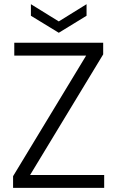

<svg xmlns="http://www.w3.org/2000/svg" viewBox="-20 -905 565 925"><path d="M477.1 -699.2V-643.1L125 -62H481.9V0H43V-56.2L395 -637.2H48.8V-699.2ZM263.2 -801.8 397 -884.8V-829.1L263.2 -747.1L128.9 -829.1V-884.8Z"/></svg>

Font: SVN-Poppins Light
Style: Regular
Weight: 300
Designer: Ninad Kale (Devanagari), Jonny Pinhorn (Latin)
Foundry: Indian Type Foundry
Version: Version 3.002 2017